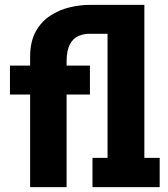

<svg xmlns="http://www.w3.org/2000/svg" viewBox="-20 -770 690 790"><path d="M104 0V-381H21V-500H104V-536.5Q104 -598.5 126.8 -639.8Q149.5 -681 186.5 -705.2Q223.5 -729.5 266.5 -739.8Q309.5 -750 350 -750H574V-120.5H637V0H360.5V-120.5H422.5V-631H348Q324.5 -631 303 -622Q281.5 -613 267.8 -588Q254 -563 254 -514.5V-500H350V-381H254V0Z"/></svg>

Font: Trispace Condensed
Style: Bold
Weight: 700
Width: 3
Designer: Tyler Finck
Foundry: Etcetera Type Company
Version: Version 1.210; ttfautohint (v1.8.3)